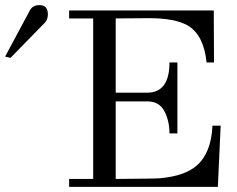

<svg xmlns="http://www.w3.org/2000/svg" viewBox="-140 -730 924 750"><path d="M442 -659 312 -658V-368H435Q522 -368 522 -486H553V-209H522Q522 -258 502 -296Q482 -334 435 -334H312V-31Q474 -32 488 -34Q582 -43 628 -83Q685 -132 690 -239H722L711 0H130V-31H224V-658H130V-689H695L696 -486H667Q656 -593 594 -630Q544 -659 442 -659ZM47 -674Q47 -653 34 -640L-99 -504L-120 -509L-23 -690Q-12 -710 14 -710Q47 -710 47 -674Z"/></svg>

Font: GFS Didot
Style: Regular
Weight: 400
Designer: Takis Katsoulidis and George D. Matthiopoulos
Foundry: Takis Katsoulidis and George D. Matthiopoulos
Version: Version 1.0